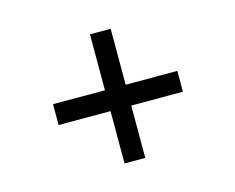

<svg xmlns="http://www.w3.org/2000/svg" viewBox="-79 -655 908 743"><g transform="rotate(-15 375.5 -283.5)"><path d="M126.5 -233.9H334.5V-24.4H417.5V-233.9H624.5V-317.4H417.5V-541.5H334.5V-317.4H126.5Z"/></g></svg>

Font: Plaster
Style: Regular
Weight: 400
Designer: Eben Sorkin
Foundry: Eben Sorkin
Version: Version 1.007